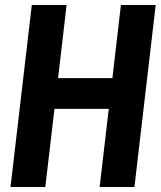

<svg xmlns="http://www.w3.org/2000/svg" viewBox="-20 -747 642 767"><path d="M378 0 414.5 -312H197.5L161 0H22L107 -727H246L212 -435H429L463 -727H602L517 0Z"/></svg>

Font: Spline Sans Mono SemiBold
Style: Italic
Weight: 600
Italic angle: -4°
Monospace: yes
Version: Version 1.004